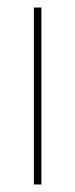

<svg xmlns="http://www.w3.org/2000/svg" viewBox="-20 -490 200 510"><path d="M70 -470H90V0H70Z"/></svg>

Font: Smooch Sans Thin
Style: Regular
Weight: 100
Designer: Robert E. Leuschke
Foundry: Robert E. Leuschke
Version: Version 1.010